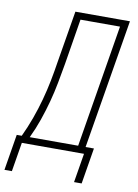

<svg xmlns="http://www.w3.org/2000/svg" viewBox="-137 -798 733 1019"><g transform="rotate(10 230.0 -289.0)"><path d="M335 157 361 0H26L0 157H-40L-8 -37H19Q43 -88 62 -140.5Q81 -193 95.5 -246Q110 -299 120.5 -352.5Q131 -406 139 -459L185 -735H479L363 -37H408L376 157ZM323 -37 432 -698H219L179 -453Q170 -401 160 -348Q150 -295 136 -243Q122 -191 104 -139Q86 -87 62 -37Z"/></g></svg>

Font: Iosevka SS04 XLt Obl
Style: Regular
Weight: 200
Italic angle: -9°
Monospace: yes
Designer: Belleve Invis
Foundry: Belleve Invis
Version: Version 19.0.0; ttfautohint (v1.8.4)